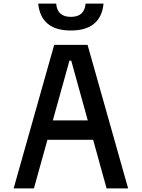

<svg xmlns="http://www.w3.org/2000/svg" viewBox="-20 -1050 790 1070"><path d="M282 -800H468L694 0H574L377 -712H367L169 0H56ZM185 -379H565V-271H185ZM375 -956Q413 -956 433.5 -974.5Q454 -993 457 -1030H557Q550 -956 504.5 -918Q459 -880 375 -880Q291 -880 245.5 -918Q200 -956 193 -1030H293Q296 -993 316.5 -974.5Q337 -956 375 -956Z"/></svg>

Font: Martian Mono sWd Rg
Style: Regular
Weight: 400
Width: 6
Monospace: yes
Designer: Roman Shamin
Foundry: Evil Martians
Version: Version 1.000